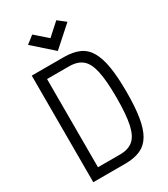

<svg xmlns="http://www.w3.org/2000/svg" viewBox="-245 -1140 1090 1248"><g transform="rotate(-30 300.0 -516.0)"><path d="M73 0V-800H313Q381 -800 427.5 -779.5Q474 -759 501.5 -712Q529 -665 541.5 -588.5Q554 -512 554 -400Q554 -289 541.5 -212Q529 -135 501.5 -88.5Q474 -42 427.5 -21Q381 0 313 0ZM148 -18 92 -69H313Q376 -69 412 -99.5Q448 -130 463.5 -202.5Q479 -275 479 -400Q479 -527 463.5 -599Q448 -671 412 -701Q376 -731 313 -731H92L148 -783ZM300 -854 152 -985 209 -1030 300 -950 391 -1032 449 -987Z"/></g></svg>

Font: Victor Mono
Style: Regular
Weight: 400
Monospace: yes
Designer: Rune Bjørnerås
Version: Version 1.561;gftools[0.9.30]